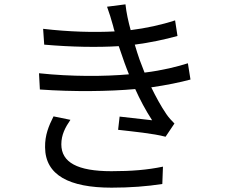

<svg xmlns="http://www.w3.org/2000/svg" viewBox="-20 -818 1040 886"><path d="M502 -698C504 -690 506 -681 509 -673C413 -668 299 -671 179 -685L184 -612C309 -601 431 -599 528 -605C536 -581 545 -555 555 -527C561 -510 568 -493 575 -475C462 -465 310 -464 160 -480L164 -405C318 -394 482 -396 604 -407C626 -358 652 -309 682 -263C650 -267 585 -274 532 -280L525 -219C594 -211 688 -202 744 -187L785 -248C771 -262 759 -275 748 -291C722 -329 699 -372 678 -415C748 -425 811 -438 859 -451L847 -526C800 -511 730 -493 647 -483C639 -503 631 -524 624 -543C617 -564 609 -587 602 -612C671 -621 742 -636 799 -652L788 -724C724 -703 654 -688 583 -679C572 -719 563 -760 559 -798L474 -787C484 -759 494 -728 502 -698ZM305 -265 227 -281C205 -237 187 -195 188 -138C189 -10 299 48 495 48C580 48 659 42 729 31L732 -49C660 -34 587 -28 494 -28C337 -28 263 -69 263 -152C263 -196 281 -230 305 -265Z"/></svg>

Font: Source Han Sans HK
Style: Regular
Weight: 400
Designer: Ryoko NISHIZUKA 西塚涼子 (kana, bopomofo & ideographs); Paul D. Hunt (Latin, Greek & Cyrillic); Sandoll Communications 산돌커뮤니
Foundry: Adobe
Version: Version 2.000;hotconv 1.0.107;makeotfexe 2.5.65593